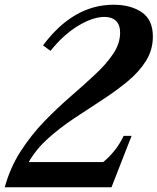

<svg xmlns="http://www.w3.org/2000/svg" viewBox="-30 -792 666 812"><path d="M-10 0Q13.5 -84.5 58 -153.2Q102.5 -222 157.5 -278.8Q212.5 -335.5 268.8 -384.2Q325 -433 372.5 -477.2Q420 -521.5 449 -564.8Q478 -608 478 -654.5Q478 -687 460.2 -703.8Q442.5 -720.5 412.5 -720.5Q363 -720.5 301 -683.2Q239 -646 183.5 -577L152 -600Q280 -772 450.5 -772Q522.5 -772 569.5 -740.2Q616.5 -708.5 616.5 -637.5Q616.5 -580.5 587 -533.8Q557.5 -487 508.5 -446.8Q459.5 -406.5 400.8 -368.5Q342 -330.5 282.8 -291Q223.5 -251.5 173.2 -206.5Q123 -161.5 91.5 -106.5H406.5Q433.5 -129 455 -156Q476.5 -183 493 -217.5H526.5L441.5 0Z"/></svg>

Font: Libre Caslon Text SemiBold Italic
Style: Regular
Weight: 600
Italic angle: -22.583°
Designer: Pablo Impallari, Rodrigo Fuenzalida, Katja Schimmel
Foundry: Pablo Impallari, Rodrigo Fuenzalida
Version: Version 2.000